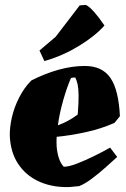

<svg xmlns="http://www.w3.org/2000/svg" viewBox="-20 -751 515 783"><path d="M252 12Q187 12 135.5 -12.5Q84 -37 53.5 -83.5Q23 -130 20 -196Q19 -231 28.5 -272.5Q38 -314 58.5 -354Q79 -394 108 -423Q163 -451 218.5 -466.5Q274 -482 326 -482Q397 -482 430.5 -433Q464 -384 469 -277L447 -250Q391 -225 327.5 -211.5Q264 -198 211 -193Q210 -172 211 -154Q213 -128 220 -106.5Q227 -85 240 -71Q261 -71 294.5 -84Q328 -97 364.5 -115Q401 -133 429 -149L458 -111Q441 -96 413.5 -71Q386 -46 356 -23.5Q326 -1 303 8Q290 9 277 10.5Q264 12 252 12ZM269 -432Q253 -395 238 -343Q223 -291 216 -240Q236 -247 256.5 -258Q277 -269 297 -284Q301 -334 300.5 -362.5Q300 -391 296.5 -407Q293 -423 287 -435Q284 -435 278 -434.5Q272 -434 269 -432ZM161 -502 141 -545 207 -601 305 -729 330 -731Q345 -724 365 -701Q385 -678 398 -658L406 -647Q369 -605 304 -565Q239 -525 168 -504Z"/></svg>

Font: Labrada Black
Style: Italic
Weight: 900
Italic angle: -7°
Designer: Mercedes Jáuregui
Foundry: Omnibus-Type Team
Version: Version 1.000; ttfautohint (v1.8.4.7-5d5b)